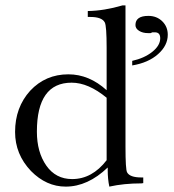

<svg xmlns="http://www.w3.org/2000/svg" viewBox="-20 -692 647 713"><path d="M376 -514Q376 -596 369 -609Q358 -629 316 -629H306V-651Q367 -652 435 -672H446V-148Q446 -62 452 -52Q462 -33 505 -33H512V-12L505 -11Q440 -11 386 1Q380 -27 380 -60V-70Q306 1 224 1Q152 1 95 -57Q36 -119 36 -202Q36 -293 92 -355Q149 -416 234 -416Q311 -416 376 -357ZM471 -449V-466Q516 -476 545.5 -499.5Q575 -523 575 -550Q575 -572 555 -572Q549 -572 546 -572L539 -569H530Q510 -569 496.5 -577.5Q483 -586 483 -599Q483 -633 531 -633Q562 -633 582.5 -613Q603 -593 603 -563Q603 -523 567 -491Q531 -459 471 -449ZM376 -329Q308 -385 246 -385Q117 -385 117 -203Q117 -127 152 -77Q187 -27 248 -27Q322 -27 376 -97Z"/></svg>

Font: New Athena Unicode
Style: Regular
Weight: 400
Designer: J. Rusten 1997; rev. by R. Hancock 2001, 2002, rev. by D. Mastronarde 2002-2021
Foundry: GreekKeys New Athena Unicode
Version: Version 5.008